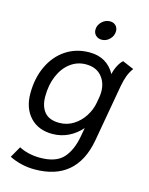

<svg xmlns="http://www.w3.org/2000/svg" viewBox="-133 -776 834 1077"><g transform="rotate(15 284.0 -238.0)"><path d="M28 184 65 119Q89 132 120.5 139.5Q152 147 187 147Q279 147 321 101Q363 55 378 -29L387 -79Q355 -42 312 -21Q269 0 219 0Q137 0 89.5 -51.5Q42 -103 42 -188Q42 -277 75 -347Q108 -417 167.5 -456.5Q227 -496 304 -496Q406 -496 453 -410Q459 -438 471.5 -461.5Q484 -485 498 -497L564 -469Q547 -446 537.5 -421Q528 -396 521 -359L462 -26Q440 95 368 156.5Q296 218 174 218Q133 218 95 208.5Q57 199 28 184ZM415 -232 421 -265Q424 -282 424 -299Q424 -354 392 -390Q360 -426 302 -426Q252 -426 212 -396Q172 -366 149.5 -313Q127 -260 127 -193Q127 -136 154.5 -103Q182 -70 241 -70Q286 -70 323 -93.5Q360 -117 384 -154.5Q408 -192 415 -232ZM302 -628Q302 -654 322.5 -674Q343 -694 370 -694Q391 -694 403.5 -681Q416 -668 416 -649Q416 -622 396 -602Q376 -582 350 -582Q329 -582 315.5 -595Q302 -608 302 -628Z"/></g></svg>

Font: Niramit
Style: Italic
Weight: 400
Italic angle: -10°
Version: Version 1.000; ttfautohint (v1.6)